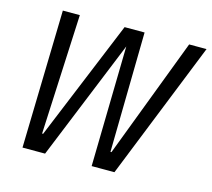

<svg xmlns="http://www.w3.org/2000/svg" viewBox="-100 -809 1023 928"><g transform="rotate(15 411.5 -345.0)"><path d="M823 -690 547 0H433L445 -602L200 0H87L104 -690H189L161 -90H166L413 -690H513L503 -90H508L736 -690Z"/></g></svg>

Font: Decalotype
Style: Italic
Weight: 400
Italic angle: -12°
Designer: Alfredo Marco Pradil
Foundry: Alfredo Marco Pradil
Version: Version 1.0